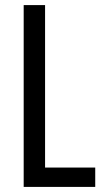

<svg xmlns="http://www.w3.org/2000/svg" viewBox="-20 -734 411 754"><path d="M73 0V-714H157V-76H354V0Z"/></svg>

Font: Noto Sans Bengali ExtraCondensed
Style: Regular
Weight: 400
Width: 2
Designer: Jelle Bosma - Monotype Design Team
Foundry: Monotype Imaging Inc.
Version: Version 2.003; ttfautohint (v1.8.4.7-5d5b)